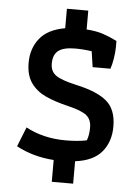

<svg xmlns="http://www.w3.org/2000/svg" viewBox="-57 -760 654 913"><g transform="rotate(5 270.5 -303.0)"><path d="M225 6Q125 -1 46 -44L83 -137Q167 -92 273 -92Q332 -92 374 -101Q384 -127 384 -163Q384 -201 360 -220.5Q336 -240 273 -255Q206 -271 162 -291.5Q118 -312 92 -348.5Q66 -385 66 -444Q66 -513 104.5 -561Q143 -609 225 -623V-716H327V-626Q373 -623 406 -612Q439 -601 473 -584V-554Q473 -531 468 -500Q463 -469 456 -450H371L360 -525Q320 -531 281 -531Q226 -531 201 -512Q176 -493 176 -450Q176 -413 202.5 -394Q229 -375 301 -359Q402 -337 448 -297.5Q494 -258 494 -177Q494 -105 454 -56.5Q414 -8 327 3V110H225Z"/></g></svg>

Font: Athiti SemiBold
Style: Regular
Weight: 600
Designer: CadsonDemak Team
Foundry: CadsonDemak
Version: Version 1.033